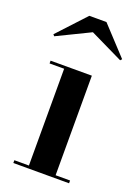

<svg xmlns="http://www.w3.org/2000/svg" viewBox="-135 -752 584 811"><g transform="rotate(20 157.0 -347.0)"><path d="M218 -460V-12.5H283V0H32.5V-12.5H98V-447.5H32.5V-460ZM11.5 -562 5.5 -569 121.5 -694H198.5L314.5 -569L308 -562L159.5 -634Z"/></g></svg>

Font: Bodoni Moda 18pt SemiBold
Style: Regular
Weight: 600
Designer: Owen Earl
Foundry: indestructible type
Version: Version 2.005